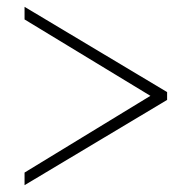

<svg xmlns="http://www.w3.org/2000/svg" viewBox="-20 -540 545 563"><path d="M470 -270V-247L52 3V-34L421 -259L52 -483V-520Z"/></svg>

Font: Raleway
Style: ExtraLight
Weight: 200
Designer: Matt McInerney, Pablo Impallari, Rodrigo Fuenzalida
Foundry: Matt McInerney, Pablo Impallari, Rodrigo Fuenzalida
Version: Version 2.001